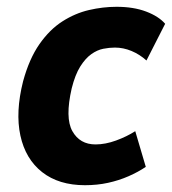

<svg xmlns="http://www.w3.org/2000/svg" viewBox="-20 -534 506 565"><path d="M230 11Q153 11 104 -27.5Q55 -66 40 -135Q25 -204 48 -295Q66 -361 96 -404Q126 -447 163.5 -471Q201 -495 242 -504.5Q283 -514 323 -514Q373 -514 410 -500Q447 -486 466 -464L411 -356Q391 -374 367 -384Q343 -394 318 -394Q302 -394 284 -390.5Q266 -387 248.5 -374.5Q231 -362 216 -338Q201 -314 191 -274Q171 -187 193 -148Q215 -109 261 -109Q290 -109 321.5 -120.5Q353 -132 378 -148L409 -43Q387 -28 358.5 -15.5Q330 -3 298 4Q266 11 230 11Z"/></svg>

Font: Nunito Sans 7pt Condensed ExtraBold
Style: Italic
Weight: 800
Width: 3
Italic angle: -9°
Designer: Vernon Adams
Foundry: Vernon Adams
Version: Version 3.101;gftools[0.9.27]